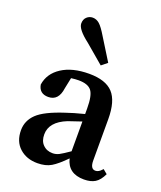

<svg xmlns="http://www.w3.org/2000/svg" viewBox="-144 -858 807 964"><g transform="rotate(20 260.0 -376.0)"><path d="M303 -555 203 -640Q139 -689 139 -720Q139 -742 152.5 -754.5Q166 -767 184 -767Q204 -767 220.5 -752.5Q237 -738 262 -696L334 -580ZM313 -100V-259Q255 -240 242 -235Q155 -200 155 -133Q155 -98 174 -79Q194 -58 226 -58Q244 -58 260.5 -66.5Q277 -75 313 -100ZM495 -71 518 -52Q501 -16 478 -2Q455 12 419 12Q334 12 316 -63Q274 -20 244.5 -2.5Q215 15 171 15Q113 15 75.5 -19Q38 -53 38 -113Q38 -164 76.5 -201Q115 -238 217 -271Q254 -284 313 -299V-329Q313 -398 294 -422.5Q275 -447 225 -447Q208 -447 185 -444L173 -386Q164 -316 109 -316Q61 -316 53 -362Q62 -423 118 -459.5Q174 -496 264 -496Q352 -496 391.5 -453.5Q431 -411 431 -314V-94Q431 -49 458 -49Q475 -49 490 -66Z"/></g></svg>

Font: TypoPRO Source Serif Pro
Style: Regular
Weight: 600
Designer: Frank Grießhammer
Foundry: Adobe Systems Incorporated
Version: Version 1.017;PS 1.0;hotconv 1.0.79;makeotf.lib2.5.61930